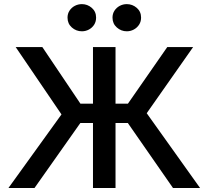

<svg xmlns="http://www.w3.org/2000/svg" viewBox="-20 -934 1036 954"><path d="M839.5 0 582 -370.5 811 -700H939.5L709 -371.5L974 0ZM22 0 285.5 -365.5 58 -700H190.5L412.5 -370L151.5 0ZM442 0V-323H325V-419H442V-700H554V-419H670.5V-323H554V0ZM387 -778.5Q358.5 -778.5 337 -797.5Q315.5 -816.5 315.5 -846.5Q315.5 -866 325.5 -881.2Q335.5 -896.5 351.8 -905Q368 -913.5 387 -913.5Q414.5 -913.5 436 -895Q457.5 -876.5 457.5 -846.5Q457.5 -826.5 447.8 -811.2Q438 -796 421.8 -787.2Q405.5 -778.5 387 -778.5ZM610 -778.5Q582 -778.5 560.5 -797.5Q539 -816.5 539 -846.5Q539 -866 548.8 -881Q558.5 -896 574.8 -904.8Q591 -913.5 610 -913.5Q638 -913.5 659.5 -895Q681 -876.5 681 -846.5Q681 -826.5 671 -811.2Q661 -796 644.8 -787.2Q628.5 -778.5 610 -778.5Z"/></svg>

Font: Geologica Cursive
Style: Regular
Weight: 400
Designer: Sindre Bremnes, Frode Helland
Foundry: Monokrom Skriftforlag AS
Version: Version 1.010;gftools[0.9.28]